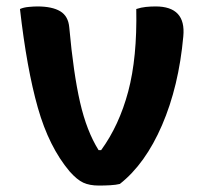

<svg xmlns="http://www.w3.org/2000/svg" viewBox="-20 -566 640 596"><path d="M96 -546Q142 -546 167 -531Q192 -516 195 -481Q208 -338 228.5 -248.5Q249 -159 286 -100H294Q350 -177 378 -282Q406 -387 403 -538Q418 -543 433 -544.5Q448 -546 463 -546Q558 -546 549 -453Q535 -298 483 -177.5Q431 -57 352 5Q340 8 322.5 9Q305 10 287 10Q258 10 238.5 1Q219 -8 196 -34Q132 -110 97.5 -231.5Q63 -353 42 -538Q53 -543 69 -544.5Q85 -546 96 -546Z"/></svg>

Font: Recursive Mn Csl St
Style: Bold
Weight: 700
Monospace: yes
Version: Version 1.079;hotconv 1.0.112;makeotfexe 2.5.65598; ttfautoh